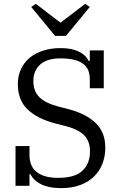

<svg xmlns="http://www.w3.org/2000/svg" viewBox="-20 -958 628 990"><path d="M295 12Q232 12 192.5 -7.5Q153 -27 137 -60H132V0H60V-205H132V-159Q132 -134 139.5 -112.5Q147 -91 164.5 -75Q182 -59 210.5 -50Q239 -41 280 -41Q367 -41 405.5 -78Q444 -115 444 -177Q444 -230 414.5 -260Q385 -290 322 -307L267 -321Q174 -345 123 -393Q72 -441 72 -525Q72 -567 88 -601.5Q104 -636 133 -660Q162 -684 202.5 -697Q243 -710 292 -710Q349 -710 385.5 -692.5Q422 -675 437 -644H443V-698H515V-503H443V-549Q443 -574 435.5 -594Q428 -614 410 -628Q392 -642 363 -649.5Q334 -657 292 -657Q222 -657 187 -625Q152 -593 152 -541Q152 -487 183.5 -456.5Q215 -426 283 -408L334 -395Q425 -371 474 -323Q523 -275 523 -197Q523 -152 508 -113.5Q493 -75 464 -47Q435 -19 392.5 -3.5Q350 12 295 12ZM141 -922 165 -938 292 -841 419 -938 443 -922 320 -773H264Z"/></svg>

Font: IBM Plex Serif
Style: Regular
Weight: 400
Designer: Mike Abbink, Paul van der Laan, Pieter van Rosmalen
Foundry: Bold Monday
Version: Version 3.001